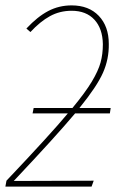

<svg xmlns="http://www.w3.org/2000/svg" viewBox="-20 -693 459 713"><path d="M259 -272Q185 -184 31 -21L328 -22L320 0H0L4 -22Q168 -195 232 -272H101L105 -292H249Q297 -350 321 -390Q345 -430 353.5 -461Q362 -492 362 -529Q361 -587 330.5 -620Q300 -653 246 -653Q202 -653 165.5 -633Q129 -613 93 -574L78 -587Q119 -631 159 -652Q199 -673 246 -673Q310 -673 347 -634Q384 -595 384 -530Q385 -474 362.5 -423Q340 -372 275 -292H391L388 -272Z"/></svg>

Font: Fira Sans Condensed Thin
Style: Italic
Weight: 250
Width: 3
Italic angle: -8°
Designer: Carrois Corporate & Edenspiekermann AG
Foundry: Carrois Corporate GbR & Edenspiekermann AG
Version: Version 4.203